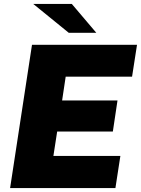

<svg xmlns="http://www.w3.org/2000/svg" viewBox="-20 -949 712 969"><path d="M31 0 141.5 -723H671.5L646.5 -562H311.5L293.5 -442H573L549.5 -285H268.5L249.5 -162H587.5L562.5 0ZM327 -783.5 148 -929H342.5L466 -783.5Z"/></svg>

Font: Public Sans Thin Black
Style: Italic
Weight: 900
Italic angle: -8°
Version: Version 2.001